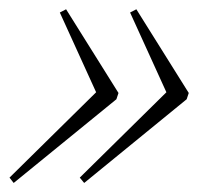

<svg xmlns="http://www.w3.org/2000/svg" viewBox="-24 -430 470 414"><path d="M191.5 -213 105 -403 118.5 -410 231.5 -229.5 227 -216 5.5 -35.5 -3.5 -47 203.5 -251ZM343 -213 256.5 -403 270 -410 383 -229.5 378.5 -216 157.5 -35.5 148 -47 355 -251Z"/></svg>

Font: Newsreader 24pt ExtraLight
Style: Italic
Weight: 250
Italic angle: -17°
Designer: Hugues Gentile
Foundry: Production Type
Version: Version 1.003